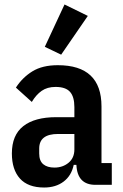

<svg xmlns="http://www.w3.org/2000/svg" viewBox="-20 -825 547 857"><path d="M406 0Q325 0 321 -89H309Q299 -41 264 -14.5Q229 12 177 12Q105 12 69 -28Q33 -68 33 -140Q33 -222 84 -262Q135 -302 231 -302H312V-347Q312 -393 292.5 -415Q273 -437 228 -437Q191 -437 166 -419.5Q141 -402 122 -370L51 -434Q80 -479 124.5 -506.5Q169 -534 238 -534Q433 -534 433 -350V-97H479V0ZM223 -77Q260 -77 286 -98.5Q312 -120 312 -158V-227H239Q155 -227 155 -162V-140Q155 -107 173 -92Q191 -77 223 -77ZM253 -581 180 -616 268 -805 372 -754Z"/></svg>

Font: IBM Plex Sans Cond SmBld
Style: Regular
Weight: 600
Width: 3
Designer: Mike Abbink, Paul van der Laan, Pieter van Rosmalen
Foundry: Bold Monday
Version: Version 1.3